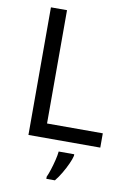

<svg xmlns="http://www.w3.org/2000/svg" viewBox="-100 -776 725 1058"><g transform="rotate(10 262.0 -246.5)"><path d="M97 0V-714H187V-80H499V0ZM364 70Q360 88 347.5 115.5Q335 143 318.5 171Q302 199 284 221H236V209Q244 192 252.5 165.5Q261 139 268 110.5Q275 82 277 61H364Z"/></g></svg>

Font: Noto Sans Hanunoo
Style: Regular
Weight: 400
Designer: Monotype Design Team
Foundry: Monotype Imaging Inc.
Version: Version 2.003; ttfautohint (v1.8.4.7-5d5b)